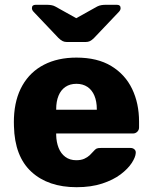

<svg xmlns="http://www.w3.org/2000/svg" viewBox="-20 -770 634 800"><path d="M299 10Q180.7 10 110.9 -54.1Q41.1 -118.2 38.1 -244.4Q37.8 -251.2 37.8 -261.9Q37.8 -272.5 38.1 -278.8Q41.3 -358 73.6 -414.4Q105.9 -470.8 163.4 -500.4Q220.9 -530 298.4 -530Q385.9 -530 443.6 -494.9Q501.4 -459.9 530.4 -399.7Q559.4 -339.5 559.4 -263.3V-238.9Q559.4 -228.3 551.9 -221Q544.5 -213.8 533.9 -213.8H214.1Q214.1 -213.1 214.1 -211Q214.1 -208.9 214.1 -206.9Q214.9 -177.5 224.2 -153.9Q233.5 -130.2 252.2 -116.3Q271 -102.4 297.7 -102.4Q317.6 -102.4 331.1 -108.5Q344.6 -114.6 353.8 -123.2Q363 -131.9 368 -138Q377 -148.5 382.6 -151Q388.3 -153.5 399.9 -153.5H524Q533.6 -153.5 540.1 -147.7Q546.6 -141.9 545.6 -132.2Q544.6 -115.1 528.9 -90.9Q513.1 -66.6 482.6 -43.5Q452 -20.4 405.9 -5.2Q359.7 10 299 10ZM214.1 -312.9H383.4V-315Q383.4 -347.5 373.4 -371.3Q363.5 -395 344.4 -407.9Q325.2 -420.8 298.4 -420.8Q271.5 -420.8 252.6 -407.9Q233.6 -395 223.9 -371.3Q214.1 -347.5 214.1 -315ZM258.4 -595Q248.9 -595 241.3 -598.6Q233.6 -602.1 223.3 -612.1L120.6 -720.2Q113 -727.9 113 -735.9Q113 -750 128.3 -750H175.9Q184.4 -750 193.4 -748.6Q202.5 -747.2 210.2 -743L297.7 -694.2L385.2 -743Q393.6 -747.2 402.4 -748.6Q411.1 -750 419.6 -750H467.2Q482.5 -750 482.5 -735.9Q482.5 -727.9 474.9 -720.2L372.2 -612.1Q362.2 -602.1 354.6 -598.6Q347 -595 337.1 -595Z"/></svg>

Font: Rubik Light
Style: Regular
Weight: 300
Designer: Hubert and Fischer
Foundry: Hubert and Fischer
Version: Version 2.300;gftools[0.9.30]